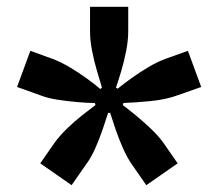

<svg xmlns="http://www.w3.org/2000/svg" viewBox="-20 -630 640 563"><path d="M190 -87 98 -151 139 -210Q154 -231 176 -252.5Q198 -274 221 -292Q244 -310 260 -322L258 -328Q237 -328 208 -330.5Q179 -333 149.5 -337.5Q120 -342 97 -351L30 -375L69 -481L135 -457Q159 -448 185 -432.5Q211 -417 234.5 -400Q258 -383 274 -369L279 -373Q273 -393 264.5 -421.5Q256 -450 250 -481Q244 -512 244 -538V-610H356V-538Q356 -512 350 -481Q344 -450 335.5 -421.5Q327 -393 320 -373L325 -370Q341 -383 364.5 -400Q388 -417 414 -432.5Q440 -448 464 -457L531 -481L570 -375L502 -351Q467 -338 420.5 -333.5Q374 -329 342 -328L340 -322Q356 -310 378.5 -291.5Q401 -273 423 -252Q445 -231 460 -210L501 -151L409 -87L368 -146Q353 -167 340.5 -195.5Q328 -224 318.5 -252Q309 -280 303 -299H297Q291 -280 281.5 -252Q272 -224 259.5 -195.5Q247 -167 231 -146Z"/></svg>

Font: Tiny
Style: Bold
Weight: 700
Monospace: yes
Designer: Philipp Nurullin, Konstantin Bulenkov
Foundry: JetBrains
Version: Version 2.251; ttfautohint (v1.8.4.7-5d5b)